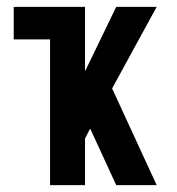

<svg xmlns="http://www.w3.org/2000/svg" viewBox="-20 -540 515 560"><path d="M126 0V-425H20V-520H228V-332L319 -520H437L307 -282L437 0H319L243 -165L228 -136V0Z"/></svg>

Font: Iosevka QP
Style: Bold
Weight: 700
Designer: Belleve Invis
Foundry: Belleve Invis
Version: Version 20.0.0; ttfautohint (v1.8.4)